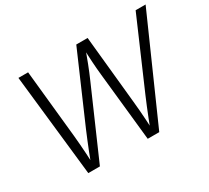

<svg xmlns="http://www.w3.org/2000/svg" viewBox="-142 -959 1293 1190"><g transform="rotate(-30 505.0 -364.0)"><path d="M179.7 0 99.6 -727.5H168.9L218.3 -243.7Q221.7 -210.9 224.1 -177.5Q226.6 -144 228.8 -110.1Q231 -76.2 232.4 -41H222.7Q235.8 -76.2 249 -110.1Q262.2 -144 276.1 -177.5Q290 -210.9 303.7 -243.7L513.7 -727.5H594.7L643.1 -243.7Q646.5 -210.9 649.2 -177.5Q651.9 -144 654.1 -110.1Q656.2 -76.2 657.7 -41H647.5Q660.6 -76.2 674.1 -110.1Q687.5 -144 701.2 -177.5Q714.8 -210.9 729 -243.7L938.5 -727.5H1009.8L687.5 0H605L553.7 -488.3Q548.8 -533.7 545.7 -583Q542.5 -632.3 541 -690.9H555.7Q535.2 -634.3 516.1 -585.2Q497.1 -536.1 476.1 -488.3L262.7 0Z"/></g></svg>

Font: Inter 18pt Light
Style: Italic
Weight: 300
Italic angle: -9.3988°
Designer: Rasmus Andersson
Foundry: rsms
Version: Version 4.001;git-66647c0bb